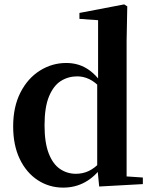

<svg xmlns="http://www.w3.org/2000/svg" viewBox="-20 -839 698 875"><path d="M268 16Q204 16 152 -18Q100 -52 70 -114.5Q40 -177 40 -263Q40 -352 73 -417Q106 -482 161.5 -517Q217 -552 282 -552Q333 -552 373.5 -528Q414 -504 448 -454H457L440 -437Q413 -466 386.5 -478.5Q360 -491 332 -491Q291 -491 257.5 -470Q224 -449 203.5 -400Q183 -351 183 -268Q183 -189 202 -140Q221 -91 253.5 -69Q286 -47 326 -47Q357 -47 384 -59.5Q411 -72 438 -101L457 -81H446Q413 -34 368 -9Q323 16 268 16ZM432 11 423 -81V-83V-457L427 -468V-747L342 -753V-780L546 -819L560 -810L557 -653V-35L631 -30V0Z"/></svg>

Font: Noto Serif TC
Style: Bold
Weight: 700
Designer: Ryoko NISHIZUKA 西塚涼子 (kana & ideographs); Frank Grießhammer (Latin, Greek & Cyrillic); Wenlong ZHANG 张文龙 (bopomofo); San
Foundry: Adobe
Version: Version 2.002-H1;hotconv 1.1.0;makeotfexe 2.6.0